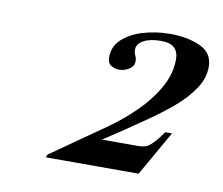

<svg xmlns="http://www.w3.org/2000/svg" viewBox="-49 -744 525 452"><g transform="rotate(10 213.5 -517.5)"><path d="M86 -349 89 -356 219 -447Q249 -468 279 -497Q309 -526 328.5 -560Q348 -594 348 -629Q348 -647 338 -656.5Q328 -666 306 -666Q280 -666 264.5 -657.5Q249 -649 249 -636Q249 -627 252 -621.5Q255 -616 255 -608Q255 -596 243.5 -589Q232 -582 220 -582Q210 -582 201 -587.5Q192 -593 192 -607Q192 -633 211 -650.5Q230 -668 260.5 -677Q291 -686 325 -686Q367 -686 397 -672Q427 -658 427 -625Q427 -598 410 -572.5Q393 -547 366 -524Q339 -501 307 -479Q275 -457 247 -438L142 -369L186 -413H295Q311 -413 319.5 -418.5Q328 -424 341 -440L353 -456H369L308 -349Z"/></g></svg>

Font: Ibarra Real Nova Medium
Style: Italic
Weight: 500
Italic angle: -22°
Designer: Jose Maria Ribagorda & Octavio Pardo
Foundry: Octavio Pardo
Version: Version 2.000